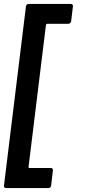

<svg xmlns="http://www.w3.org/2000/svg" viewBox="-22 -811 433 969"><path d="M-2 126 109 -779Q110 -784 113.5 -787.5Q117 -791 122 -791H336Q341 -791 344 -787.5Q347 -784 346 -779L337 -703Q336 -698 332 -694.5Q328 -691 323 -691H216Q212 -691 210 -686L122 32Q122 37 126 37H235Q240 37 243 40.5Q246 44 245 49L236 126Q235 131 231.5 134.5Q228 138 223 138H8Q3 138 0 134.5Q-3 131 -2 126Z"/></svg>

Font: Barlow SemiBold
Style: Italic
Weight: 600
Italic angle: -7°
Designer: Jeremy Tribby
Foundry: Tribby Type
Version: Version 1.408